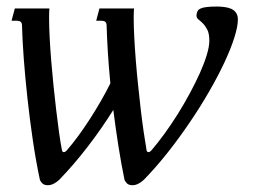

<svg xmlns="http://www.w3.org/2000/svg" viewBox="-20 -544 781 575"><path d="M299.3 -467.3Q299.3 -475.6 295.2 -478.8Q291 -481.9 283.7 -481.9H268.1L277.8 -518.6H381.3Q380.9 -512.2 380.6 -505.4Q380.4 -498.5 380.4 -490.2Q380.4 -464.8 382.1 -432.1Q383.8 -399.4 386.7 -363Q389.6 -326.7 393.6 -288.8Q397.5 -251 401.6 -215.3Q405.8 -179.7 410.4 -148.4Q415 -117.2 418.9 -94.2Q419.9 -88.4 424.8 -88.4Q428.7 -88.4 433.1 -93.3Q452.1 -115.2 472.7 -143.6Q493.2 -171.9 512.5 -202.6Q531.7 -233.4 548.8 -265.1Q565.9 -296.9 578.9 -325.9Q591.8 -355 599.4 -379.9Q606.9 -404.8 606.9 -421.9Q606.9 -443.4 600.8 -455.1Q594.7 -466.8 587.6 -473.9Q580.6 -481 574.5 -485.6Q568.4 -490.2 568.4 -497.6Q568.8 -504.9 571.3 -510Q573.7 -515.1 580.3 -518.3Q586.9 -521.5 598.6 -522.9Q610.4 -524.4 630.4 -524.4Q641.1 -524.4 652.3 -522.9Q663.6 -521.5 672.4 -517.6Q681.2 -513.7 686.8 -505.9Q692.4 -498 692.4 -485.8Q692.4 -464.4 681.6 -430.7Q670.9 -397 651.6 -356Q632.3 -314.9 606 -269.3Q579.6 -223.6 548.3 -177.5Q517.1 -131.3 482.2 -87.2Q447.3 -43 411.1 -5.9Q405.8 -0.5 396.2 5.1Q386.7 10.7 376.5 10.7Q365.2 10.7 359.4 4.4Q353.5 -2 352.5 -7.3Q342.8 -54.7 334.5 -107.4Q326.2 -160.2 319.3 -214.8Q284.2 -158.7 242.7 -104.7Q201.2 -50.8 157.7 -5.9Q152.3 -0.5 142.8 5.1Q133.3 10.7 123 10.7Q111.8 10.7 106 4.4Q100.1 -2 99.1 -7.3Q87.4 -62 78.1 -125.5Q68.8 -189 62 -251.5Q55.2 -314 51 -370.4Q46.9 -426.8 45.9 -467.3Q45.9 -475.6 41.7 -478.8Q37.6 -481.9 30.3 -481.9H14.6L24.4 -518.6H127.9Q127.4 -512.2 127.2 -505.4Q127 -498.5 127 -490.2Q127 -464.8 128.7 -432.1Q130.4 -399.4 133.3 -363Q136.2 -326.7 140.1 -288.8Q144 -251 148.2 -215.3Q152.3 -179.7 156.7 -148.4Q161.1 -117.2 165.5 -94.2Q166.5 -88.4 171.4 -88.4Q175.3 -88.4 179.7 -93.3Q196.3 -112.3 213.9 -136.2Q231.4 -160.2 248.5 -186.5Q265.6 -212.9 281.5 -240.5Q297.4 -268.1 310.5 -294.4Q305.7 -343.3 303 -387.5Q300.3 -431.6 299.3 -467.3Z"/></svg>

Font: Arian Grqi
Style: Italic
Weight: 400
Italic angle: -15°
Designer: Ruben Hakobyan (Tarumian)
Foundry: Ruben Hakobyan (Tarumian)
Version: Version 1.002